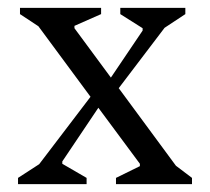

<svg xmlns="http://www.w3.org/2000/svg" viewBox="-20 -470 536 490"><path d="M26 0V-16L80 -51L211 -223L78 -403L31 -434V-450H238V-434L170 -404V-398L263 -272L344 -392V-398L287 -434V-450H453V-434L400 -399L283 -245L429 -47L470 -16V0H276V-16L337 -46V-52L231 -195L139 -58V-52L201 -16V0Z"/></svg>

Font: Spectral
Style: Regular
Weight: 400
Designer: Jean-Baptiste Levee
Foundry: Production Type
Version: Version 2.001